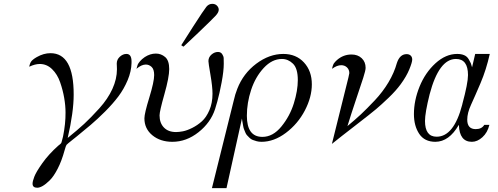

<svg xmlns="http://www.w3.org/2000/svg" viewBox="-20 -720 2570 990"><path d="M130.9 -376Q130.9 -377.9 131.8 -381.3Q132.8 -384.8 133.3 -386.5Q133.8 -388.2 135 -391.6Q136.2 -395 137.2 -397Q138.2 -398.9 140.1 -401.9Q142.1 -404.8 144.5 -407.5Q147 -410.2 150.9 -413.1Q154.8 -416 159.4 -419.4Q164.1 -422.9 169.9 -425.8Q205.1 -445.8 240.2 -445.8Q360.4 -445.8 359.9 -231.9Q359.9 -142.1 329.1 -8.8Q379.9 -49.8 414.1 -81.3Q448.2 -112.8 492.2 -161.4Q536.1 -210 559.6 -261.5Q583 -313 583 -362.8Q583 -369.6 582.5 -379.4Q582 -389.2 582 -392.1Q582 -413.1 597.9 -427.5Q613.8 -441.9 631.8 -441.9Q657.7 -441.9 658.2 -404.8V-395Q657.2 -352.1 638.2 -306.6Q619.1 -261.2 590.6 -223.1Q562 -185.1 522.5 -145.5Q482.9 -106 447.5 -75.9Q412.1 -45.9 374 -15.1Q360.8 -5.4 355 0Q326.2 22.9 323 26.9Q319.8 30.8 313 55.2Q297.9 110.4 277.3 150.1Q256.8 189.9 236.3 210Q215.8 230 200 239Q184.1 248 171.9 248Q147.9 248 147.9 227.1Q147.9 214.8 157 190.9Q166 167 198.5 121.1Q231 75.2 280.8 30.8Q282.7 28.8 286.4 26.4Q290 23.9 291 22.5Q292 21 293.9 19.5Q295.9 18.1 296.4 15.6Q296.9 13.2 297.9 11Q298.8 8.8 299.8 3.9Q300.8 -1 302 -4.4Q303.2 -7.8 305.2 -17.1Q318.4 -82 317.9 -140.1Q317.9 -175.3 311 -215.1Q304.2 -254.9 290 -295.9Q275.9 -336.9 248.5 -363.5Q221.2 -390.1 185.1 -390.1Q160.6 -390.1 130.9 -376Z M683.6 -365.2Q687.5 -379.4 689.7 -385.7Q691.9 -392.1 701.4 -403.6Q710.9 -415 726.6 -425.8Q754.4 -443.8 783.7 -443.8Q810.5 -443.8 831.5 -426Q852.5 -408.2 852.5 -363.8Q852.5 -321.8 827.6 -233.9Q802.7 -146 802.7 -125Q802.7 -85.9 825.2 -62.5Q847.7 -39.1 887.7 -39.1Q902.8 -39.1 923.3 -43Q943.8 -46.9 971.2 -60.5Q998.5 -74.2 1021.2 -94.7Q1043.9 -115.2 1059.8 -152.1Q1075.7 -189 1075.7 -236.8Q1075.7 -272.9 1065.2 -334Q1054.7 -395 1054.7 -404.8Q1054.7 -424.8 1070.3 -438.5Q1085.9 -452.1 1104 -452.1Q1118.2 -452.1 1125.5 -441.2Q1132.8 -430.2 1133.3 -420.7Q1133.8 -411.1 1133.8 -391.1Q1133.8 -354 1122.8 -295.4Q1111.8 -236.8 1100.6 -196.8L1088.9 -157.2Q1065.9 -87.4 1003.4 -38.1Q940.9 11.2 868.7 11.2Q806.6 11.2 765.6 -22.5Q724.6 -56.2 724.6 -109.9Q724.6 -134.8 749.8 -216.8Q774.9 -298.8 774.9 -333Q774.9 -362.8 761.7 -375Q748.5 -387.2 731.9 -387.2Q709.5 -387.2 683.6 -365.2ZM914.6 -486.8Q938.5 -524.9 974.6 -581.1Q1031.7 -669.9 1044.2 -685.1Q1056.6 -700.2 1074.7 -700.2Q1089.8 -700.2 1098.9 -690.7Q1107.9 -681.2 1107.9 -669.9Q1107.9 -656.7 1092.8 -639.9Q1077.6 -623 1001 -549.8Q956.1 -507.8 926.8 -480H924.8Z M1072.8 250 1184.6 -199.2Q1192.4 -234.4 1203.6 -262.2Q1234.4 -341.3 1301.5 -391.6Q1368.7 -441.9 1440.9 -441.9Q1506.8 -441.9 1547.4 -397.9Q1587.9 -354 1587.9 -285.2Q1587.9 -219.2 1551.8 -150.1Q1515.6 -81.1 1454.1 -34.9Q1392.6 11.2 1328.6 11.2Q1314.5 11.2 1303.2 8.1Q1292 4.9 1283 1.5Q1273.9 -2 1266.4 -9.5Q1258.8 -17.1 1253.7 -22.5Q1248.5 -27.8 1244.6 -37.8Q1240.7 -47.9 1238.3 -53.5Q1235.8 -59.1 1233.9 -70.1Q1231.9 -81.1 1231.4 -84.5Q1231 -87.9 1229 -98.1L1227.5 -108.9L1147.9 250ZM1252.9 -123Q1252.9 -14.2 1333 -14.2Q1387.2 -14.2 1430.9 -67.6Q1474.6 -121.1 1495.1 -187Q1515.6 -252.9 1515.6 -307.1Q1515.6 -367.2 1490.7 -391.6Q1465.8 -416 1433.6 -416Q1382.8 -416 1339.8 -369.6Q1296.9 -323.2 1274.9 -256.6Q1252.9 -189.9 1252.9 -123Z M1691.4 22 1776.4 -319.8Q1781.2 -339.8 1781.2 -342.8Q1781.2 -360.8 1769.3 -372.3Q1757.3 -383.8 1739.3 -383.8Q1717.3 -383.8 1692.4 -365.2Q1692.4 -367.2 1693.8 -373Q1695.3 -378.9 1695.8 -379.9Q1696.3 -380.9 1697.8 -385.5Q1699.2 -390.1 1700.9 -392.1Q1702.6 -394 1705.1 -397.5Q1707.5 -400.9 1710.9 -404.1Q1714.4 -407.2 1718.3 -411.1Q1750.5 -439 1792.5 -439Q1824.7 -439 1845 -419.9Q1865.2 -400.9 1865.2 -370.1Q1865.2 -356.9 1852.8 -318.4Q1840.3 -279.8 1815.4 -205.8Q1790.5 -131.8 1771.5 -69.8Q1811.5 -103 1841.1 -130.6Q1870.6 -158.2 1912.1 -202.1Q1953.6 -246.1 1983.2 -295.7Q2012.7 -345.2 2026.4 -395Q2041.5 -440.9 2076.7 -440.9Q2089.8 -440.9 2097.7 -433.3Q2105.5 -425.8 2105.5 -413.1Q2105.5 -398.9 2090.6 -362.5Q2075.7 -326.2 2046.4 -286.1Q2021.5 -252 1983.4 -215.6Q1945.3 -179.2 1918.9 -157Q1892.6 -134.8 1812.5 -73Q1732.4 -11.2 1691.4 22Z M2114.3 -131.8Q2114.3 -201.7 2143.3 -273.4Q2172.4 -345.2 2225.3 -393.6Q2278.3 -441.9 2337.4 -441.9Q2358.4 -441.9 2373.3 -435.5Q2388.2 -429.2 2396.7 -414.6Q2405.3 -399.9 2407.7 -394Q2410.2 -388.2 2414.1 -373L2430.2 -441.9H2505.4Q2487.3 -360.8 2457.8 -291.5Q2428.2 -222.2 2408.7 -179.7Q2389.2 -137.2 2389.2 -103Q2389.2 -54.2 2433.1 -54.2Q2463.9 -54.2 2477.1 -76.2H2503.4Q2493.7 -36.1 2467.5 -12.5Q2441.4 11.2 2413.1 11.2Q2349.1 11.2 2346.2 -75.2H2345.2Q2295.4 10.7 2225.1 11.2Q2168.9 11.2 2141.6 -29.8Q2114.3 -70.8 2114.3 -131.8ZM2171.4 -96.2Q2171.4 -15.1 2231.4 -15.1Q2320.3 -15.1 2363.3 -180.2Q2364.3 -184.1 2364.3 -185.1Q2393.1 -291 2393.1 -333Q2393.1 -416 2331.1 -416Q2243.2 -416 2195.3 -233.9Q2171.4 -138.2 2171.4 -96.2Z"/></svg>

Font: CMU Classical Serif
Style: Italic
Weight: 500
Italic angle: -14.04°
Version: Version 0.7.0